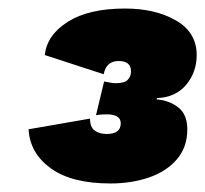

<svg xmlns="http://www.w3.org/2000/svg" viewBox="-20 -730 481 450"><path d="M239 -300Q148 -300 99 -335.5Q50 -371 47 -427L191 -452Q191 -432 202 -424Q213 -416 230 -416Q263 -416 263 -441Q263 -462 230 -462Q221 -462 215.5 -461.5Q210 -461 205 -460L224 -539Q231 -538 237.5 -536.5Q244 -535 251 -535Q272 -535 279.5 -543Q287 -551 287 -563Q287 -587 258 -587Q229 -587 223 -556L85 -601Q90 -648 139 -679Q188 -710 273 -710Q344 -710 392.5 -682Q441 -654 441 -601Q441 -561 416.5 -531.5Q392 -502 348 -500L347 -497Q376 -495 397.5 -478.5Q419 -462 419 -427Q419 -385 394.5 -356.5Q370 -328 329 -314Q288 -300 239 -300Z"/></svg>

Font: Prodigy Sans Black
Style: Italic
Weight: 900
Italic angle: -13°
Designer: Wei Huang
Foundry: Wei Huang
Version: Version 1.003; ttfautohint (v1.8.3)